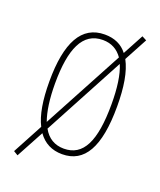

<svg xmlns="http://www.w3.org/2000/svg" viewBox="-126 -665 690 826"><g transform="rotate(20 219.0 -252.5)"><path d="M384 -264C384 -351 373 -420 347 -468L404 -574L383 -585L332 -490C308 -521 274 -537 229 -537C123 -537 73 -444 73 -266C73 -180 84 -115 107 -70L33 68L53 80L121 -46C147 -9 184 10 231 10C333 10 384 -77 384 -264ZM99 -266C99 -424 137 -512 229 -512C269 -512 298 -495 319 -465L122 -98C107 -140 99 -196 99 -266ZM358 -265C358 -94 318 -15 230 -15C188 -15 156 -34 135 -72L332 -440C350 -398 358 -338 358 -265Z"/></g></svg>

Font: Noto Sans Ethiopic ExtraCondensed Thin
Style: Regular
Weight: 100
Width: 2
Designer: Monotype Design Team
Foundry: Monotype Imaging Inc.
Version: Version 2.102